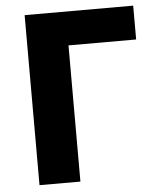

<svg xmlns="http://www.w3.org/2000/svg" viewBox="-53 -790 705 837"><g transform="rotate(-5 299.5 -372.0)"><path d="M86 -744H561V-596H265V0H86Z"/></g></svg>

Font: KaiGen Gothic KR Heavy
Style: Heavy
Weight: 900
Designer: Ryoko NISHIZUKA  (kana & ideographs); Paul D. Hunt (Latin, Greek & Cyrillic); Wenlong ZHANG  (bopomofo); Sandoll Communi
Foundry: Adobe Systems Incorporated
Version: Version 1.002 March 28, 2018